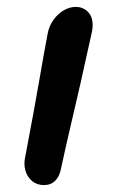

<svg xmlns="http://www.w3.org/2000/svg" viewBox="-20 -524 331 555"><path d="M107 11Q87 11 73 -0.5Q59 -12 53.5 -31Q48 -50 53 -71Q67 -145 76.5 -196.5Q86 -248 92.5 -286Q99 -324 105 -357.5Q111 -391 118 -428Q122 -449 134.5 -466.5Q147 -484 164 -494Q181 -504 199 -504Q223 -504 237.5 -486Q252 -468 246 -433Q241 -412 232.5 -372.5Q224 -333 213 -284.5Q202 -236 190.5 -187.5Q179 -139 170 -98.5Q161 -58 156 -35Q152 -14 139.5 -1.5Q127 11 107 11Z"/></svg>

Font: Shantell Sans Light Medium
Style: Italic
Weight: 500
Italic angle: -11°
Version: Version 1.011;[c5ecc13dd]